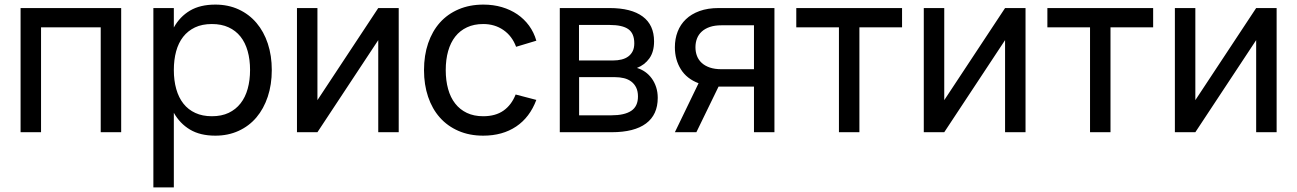

<svg xmlns="http://www.w3.org/2000/svg" viewBox="-20 -575 5642 835"><path d="M69.5 0V-540H507V0H418V-456H158.5V0Z M647 240V-540H736V-455.5Q762 -502.5 806.2 -528.8Q850.5 -555 916.5 -555Q972.5 -555 1018 -534Q1063.5 -513 1095.5 -475.2Q1127.5 -437.5 1144.8 -385.2Q1162 -333 1162 -270.5Q1162 -207 1144.5 -154.5Q1127 -102 1095 -64.2Q1063 -26.5 1017.5 -5.8Q972 15 916.5 15Q850.5 15 806.2 -11.5Q762 -38 736 -84.5V240ZM901.5 -69.5Q943.5 -69.5 974.5 -84.2Q1005.5 -99 1026.2 -125.5Q1047 -152 1057.2 -189Q1067.5 -226 1067.5 -270.5Q1067.5 -316 1057 -353Q1046.5 -390 1025.8 -416Q1005 -442 974 -456.2Q943 -470.5 901.5 -470.5Q859 -470.5 828 -455.8Q797 -441 776.5 -414.8Q756 -388.5 746 -351.8Q736 -315 736 -270.5Q736 -225 746.5 -187.8Q757 -150.5 777.8 -124.2Q798.5 -98 829.5 -83.8Q860.5 -69.5 901.5 -69.5Z M1714 -540V0H1625V-400.5L1360.5 0H1271.5V-540H1360.5V-139.5L1625 -540Z M2081.5 15Q2021.5 15 1973.8 -5.8Q1926 -26.5 1892.8 -64Q1859.5 -101.5 1841.8 -154Q1824 -206.5 1824 -270Q1824 -334.5 1842 -387Q1860 -439.5 1893.2 -476.8Q1926.5 -514 1974.5 -534.5Q2022.5 -555 2082.5 -555Q2125.5 -555 2162.8 -544Q2200 -533 2229.8 -512.8Q2259.5 -492.5 2280.8 -463.5Q2302 -434.5 2312.5 -398L2224.5 -371.5Q2207 -418.5 2169.2 -444.5Q2131.5 -470.5 2081.5 -470.5Q2041.5 -470.5 2011 -456.2Q1980.5 -442 1960 -416Q1939.5 -390 1929 -353Q1918.5 -316 1918.5 -270Q1918.5 -225 1928.8 -188Q1939 -151 1959.5 -124.8Q1980 -98.5 2010.5 -84Q2041 -69.5 2081.5 -69.5Q2135 -69.5 2169.8 -94Q2204.5 -118.5 2222.5 -164L2312.5 -140.5Q2284 -64.5 2224.8 -24.8Q2165.5 15 2081.5 15Z M2640 0H2414.5V-540H2630.5Q2725.5 -540 2775 -503.2Q2824.5 -466.5 2824.5 -395Q2824.5 -349.5 2804 -321Q2783.5 -292.5 2750 -279.5Q2769 -274 2785.5 -262.5Q2802 -251 2814.2 -234.2Q2826.5 -217.5 2833.5 -196Q2840.5 -174.5 2840.5 -149.5Q2840.5 -76 2789.5 -38Q2738.5 0 2640 0ZM2630.5 -466.5H2498V-312H2645.5Q2666 -312 2683.2 -316.2Q2700.5 -320.5 2712.8 -329.8Q2725 -339 2731.8 -353Q2738.5 -367 2738.5 -386.5Q2738.5 -429.5 2712.8 -448Q2687 -466.5 2630.5 -466.5ZM2638.5 -73.5Q2696 -73.5 2725.2 -93Q2754.5 -112.5 2754.5 -155.5Q2754.5 -178 2746.8 -194Q2739 -210 2725.5 -220.2Q2712 -230.5 2693.8 -235Q2675.5 -239.5 2654.5 -239.5H2498.5V-73.5Z M2915 0 3018 -213Q2966.5 -232.5 2940.8 -274Q2915 -315.5 2915 -369.5Q2915 -406 2927 -437.2Q2939 -468.5 2962.8 -491.2Q2986.5 -514 3022.2 -527Q3058 -540 3106 -540H3348V0H3259V-198.5H3105L3008.5 0ZM3117.5 -465Q3088.5 -465 3067.2 -457.8Q3046 -450.5 3032 -437.8Q3018 -425 3011.2 -407.5Q3004.5 -390 3004.5 -369.5Q3004.5 -349 3011.2 -331.5Q3018 -314 3032 -301.2Q3046 -288.5 3067.2 -281.2Q3088.5 -274 3117.5 -274H3259V-465Z M3628.5 0V-456H3443V-540H3903V-456H3717.5V0Z M4440 -540V0H4351V-400.5L4086.5 0H3997.5V-540H4086.5V-139.5L4351 -540Z M4720.5 0V-456H4535V-540H4995V-456H4809.5V0Z M5532 -540V0H5443V-400.5L5178.5 0H5089.5V-540H5178.5V-139.5L5443 -540Z"/></svg>

Font: Vela Sans Med
Style: Regular
Weight: 500
Designer: Principal design: Mikhail Sharanda - project Manrope.
Design modification: Ravid Balaliev
Foundry: Mikhail Sharanda
Version: Version 1.001